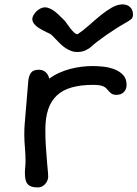

<svg xmlns="http://www.w3.org/2000/svg" viewBox="-20 -839 617 862"><path d="M324.7 -605.5Q312 -605.5 300.3 -610.1Q288.6 -614.7 278.3 -620.8Q268.1 -627 260.5 -633.5Q252.9 -640.1 248.5 -644.5Q234.4 -658.7 226.6 -667Q218.8 -675.3 214.1 -679.7Q209.5 -684.1 206.8 -685.8Q204.1 -687.5 200 -689.5Q195.8 -691.4 188.7 -694.6Q181.6 -697.8 168.5 -705.1Q161.1 -709 153.6 -713.9Q146 -718.8 139.6 -724.9Q133.3 -731 129.2 -738Q125 -745.1 125 -753.4Q125 -761.2 130.1 -770.5Q135.3 -779.8 143.3 -787.8Q151.4 -795.9 161.9 -801Q172.4 -806.2 182.6 -806.2Q186 -806.2 190.9 -805.2Q202.1 -802.2 211.7 -796.9Q221.2 -791.5 230.2 -784.2Q239.3 -776.9 248.3 -767.8Q257.3 -758.8 268.1 -748.5Q272.9 -743.7 279.8 -733.6Q286.6 -723.6 294.7 -713.1Q302.7 -702.6 311.3 -694.3Q319.8 -686 328.1 -685.1Q353 -701.7 378.7 -724.6Q404.3 -747.6 429.9 -768.6Q455.6 -789.6 481 -804.4Q506.3 -819.3 530.3 -819.3Q539.6 -819.3 547.9 -816.7Q556.2 -814 562.7 -808.3Q569.3 -802.7 573.2 -794.2Q577.1 -785.6 577.1 -773.4Q577.1 -759.3 568.4 -752.4Q559.6 -745.6 545.9 -737.8Q525.9 -726.6 503.2 -712.2Q480.5 -697.8 459 -682.9Q437.5 -668 418.9 -653.8Q400.4 -639.6 389.2 -628.9Q380.9 -621.1 364.7 -613.3Q348.6 -605.5 324.7 -605.5ZM91.8 -63Q91.8 -75.7 93.3 -89.4Q94.7 -103 94.7 -115.7Q94.7 -145.5 91.8 -177.7Q89.4 -203.6 89.1 -231.9Q88.9 -260.3 90.8 -281.7L106.9 -474.6Q108.9 -498 118.9 -512Q128.9 -525.9 154.8 -525.9Q165.5 -525.9 173.6 -522.2Q181.6 -518.6 187.3 -512.7Q192.9 -506.8 196.3 -499.8Q199.7 -492.7 201.2 -485.8Q221.2 -501 245.1 -511.7Q269 -522.5 294.4 -529.3Q319.8 -536.1 345.7 -539.3Q371.6 -542.5 396 -542.5Q416.5 -542.5 442.9 -539.8Q469.2 -537.1 492.7 -528.3Q516.1 -519.5 532.2 -502.9Q548.3 -486.3 548.3 -458Q548.3 -438 535.9 -425.5Q523.4 -413.1 502.9 -413.1Q487.3 -413.1 478.5 -420.2Q469.7 -427.2 462.9 -436Q460 -439.5 456.1 -443.4Q452.1 -447.3 445.1 -450.7Q438 -454.1 426.8 -456.1Q415.5 -458 397.9 -458Q342.8 -458 302.2 -446.5Q261.7 -435.1 235.4 -410.6Q209 -386.2 196.3 -347.9Q183.6 -309.6 183.6 -255.9Q183.6 -235.8 184.1 -218Q184.6 -200.2 185.8 -182.6Q187 -165 188.5 -147Q189.9 -128.9 191.4 -108.4Q192.4 -92.8 194.3 -76.2Q196.3 -59.6 196.3 -43.9Q196.3 -39.6 193.8 -31.7Q191.4 -23.9 185.8 -16.4Q180.2 -8.8 171.1 -3.2Q162.1 2.4 148.9 2.4Q131.8 2.4 120.8 -1.5Q109.9 -5.4 103.3 -13.4Q96.7 -21.5 94.2 -33.9Q91.8 -46.4 91.8 -63Z"/></svg>

Font: Short Stack
Style: Regular
Weight: 400
Designer: James Grieshaber
Foundry: James Grieshaber
Version: Version 1.002